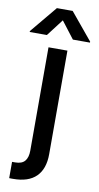

<svg xmlns="http://www.w3.org/2000/svg" viewBox="-150 -812 548 1061"><g transform="rotate(10 124.0 -281.5)"><path d="M0 112.9Q38 112.9 54.7 92.7Q71.4 72.4 71.4 34.8V-545.5H177.6V35.5Q177.6 118.3 134.1 161.4Q90.6 204.5 4.6 204.5Q-1.1 204.5 -6.2 204.5Q-11.4 204.5 -17 204.2V112.9ZM-45.5 -610.8V-616.1L79.5 -766.7H168L292.6 -616.1V-610.8H196.7L123.6 -706L50.8 -610.8Z"/></g></svg>

Font: Inter P Medium
Style: Regular
Weight: 500
Designer: Rasmus Andersson
Foundry: rsms
Version: Version 3.018;git-588b23468